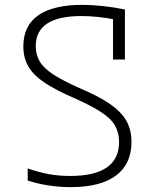

<svg xmlns="http://www.w3.org/2000/svg" viewBox="-20 -760 640 790"><path d="M271 10Q228 10 183 3.5Q138 -3 94 -17V-67Q140 -51 181 -43.5Q222 -36 269 -36Q369 -36 419.5 -71Q470 -106 470 -176Q470 -214 453 -243.5Q436 -273 395 -299.5Q354 -326 284 -357Q210 -389 164 -419.5Q118 -450 97 -486Q76 -522 76 -569Q76 -654 137.5 -697Q199 -740 319 -740Q359 -740 404.5 -735Q450 -730 494 -721V-515H445V-703L463 -678Q422 -686 385.5 -690Q349 -694 315 -694Q221 -694 174 -663Q127 -632 127 -570Q127 -535 143.5 -507Q160 -479 199.5 -453.5Q239 -428 306 -398Q387 -364 433.5 -331.5Q480 -299 500.5 -262Q521 -225 521 -176Q521 -85 457 -37.5Q393 10 271 10Z"/></svg>

Font: M PLUS Code Latin Expanded Light
Style: Regular
Weight: 300
Width: 7
Designer: Coji Morishita
Foundry: UNDERFOREST DESIGN
Version: Version 1.002; ttfautohint (v1.8.3)